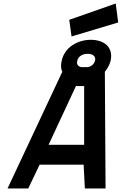

<svg xmlns="http://www.w3.org/2000/svg" viewBox="-20 -1075 694 1095"><path d="M611 -729Q606 -710 597.5 -694.5Q589 -679 578 -666L582 0H464L457 -136H206L141 0H23L335 -665V-666Q323 -691 332 -729Q338 -757 354 -779.5Q370 -802 392.5 -817Q415 -832 442 -840Q469 -848 498 -848Q527 -848 550.5 -840Q574 -832 589.5 -817Q605 -802 611 -779.5Q617 -757 611 -729ZM257 -249H460V-584H413ZM640 -1055 654 -947 388 -867 375 -962ZM421 -729Q413 -700 443 -692H481Q514 -700 522 -729Q526 -747 514.5 -757.5Q503 -768 480 -768Q457 -768 441 -757.5Q425 -747 421 -729Z"/></svg>

Font: Panefresco 800wt
Style: Italic
Weight: 800
Foundry: Campivisivi & Chank Co
Version: Version 1.001